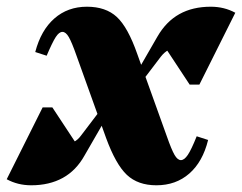

<svg xmlns="http://www.w3.org/2000/svg" viewBox="-37 -536 721 572"><path d="M429 16Q374 16 341 -15Q308 -46 279 -125L191 -370Q177 -410 168 -425.5Q159 -441 149 -441Q139 -441 129 -425.5Q119 -410 102 -370L68 -381Q85 -446 125 -481Q165 -516 222 -516Q278 -516 311 -485.5Q344 -455 372 -375L460 -130Q474 -90 483 -74.5Q492 -59 502 -59Q512 -59 522.5 -74.5Q533 -90 549 -130L583 -119Q567 -54 527 -19Q487 16 429 16ZM56 16Q16 16 -17 -2L90 -216H119L208 -81L149 -107Q170 -107 182.5 -113Q195 -119 205 -133L297 -254L294 -210L215 -73Q190 -28 150 -6Q110 16 56 16ZM350 -246 353 -290 432 -427Q458 -472 497.5 -494Q537 -516 591 -516Q631 -516 664 -498L557 -284H528L439 -419L498 -393Q477 -393 465 -387Q453 -381 442 -367Z"/></svg>

Font: Platypi Light ExtraBold
Style: Italic
Weight: 800
Italic angle: -13°
Version: Version 1.200